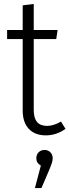

<svg xmlns="http://www.w3.org/2000/svg" viewBox="-20 -675 352 973"><path d="M312 -22Q266 11 212 11Q157 11 126 -22Q95 -55 95 -115V-477H16V-523H95V-648L151 -655V-523H272L265 -477H151V-117Q151 -37 218 -37Q252 -37 289 -59ZM247 127Q247 138 243 150.5Q239 163 227 192L190 278H157L187 164Q164 151 164 127Q164 109 175.5 97Q187 85 206 85Q224 85 235.5 97Q247 109 247 127Z"/></svg>

Font: Fira Sans Condensed Light
Style: Regular
Weight: 300
Width: 3
Designer: bBox Type GmbH & Carrois Corporate GbR & Edenspiekermann AG
Foundry: bBox Type GmbH & Carrois Corporate GbR & Edenspiekermann AG
Version: Version 4.301